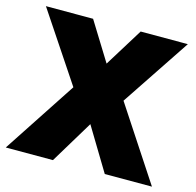

<svg xmlns="http://www.w3.org/2000/svg" viewBox="-99 -771 890 873"><g transform="rotate(15 346.0 -334.0)"><path d="M690 0 464 -344 680 -668H458L346 -487L234 -668H12L228 -344L2 0H224L346 -202L468 0Z"/></g></svg>

Font: Gantari Black
Style: Regular
Weight: 900
Designer: Anugrah Pasau
Foundry: Lafontype
Version: Version 1.000